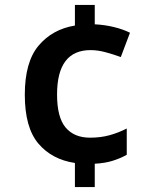

<svg xmlns="http://www.w3.org/2000/svg" viewBox="-20 -744 617 774"><path d="M362 -646Q402 -644 439 -635Q476 -626 504 -612L467 -514Q437 -525 405.5 -533.5Q374 -542 345 -542Q210 -542 210 -363Q210 -271 244.5 -230Q279 -189 343 -189Q386 -189 422 -199Q458 -209 491 -226V-120Q464 -105 433 -95.5Q402 -86 362 -84V10H282V-87Q189 -101 134.5 -165.5Q80 -230 80 -362Q80 -494 135.5 -560Q191 -626 282 -641V-724H362Z"/></svg>

Font: Noto Sans Cherokee SemiBold
Style: Regular
Weight: 600
Designer: Monotype Design Team
Foundry: Monotype Imaging Inc.
Version: Version 2.001; ttfautohint (v1.8.4.7-5d5b)